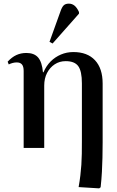

<svg xmlns="http://www.w3.org/2000/svg" viewBox="-20 -813 645 1055"><path d="M525 222 412 215Q418 181 421.5 151.5Q425 122 427 93Q429 64 429.5 32.5Q430 1 430 -38V-355Q430 -422 410 -449.5Q390 -477 341 -477Q307 -477 280.5 -459.5Q254 -442 238.5 -412Q223 -382 223 -343V0H110V-423Q110 -448 100.5 -459Q91 -470 72 -470Q51 -470 28 -459L22 -474Q45 -499 70 -510.5Q95 -522 125 -522Q168 -522 189.5 -497Q211 -472 216 -416H219Q234 -451 258.5 -475.5Q283 -500 315 -513.5Q347 -527 383 -527Q460 -527 502 -482Q544 -437 544 -354V-31Q544 14 543 53Q542 92 540 131Q538 170 533 216ZM269 -574 252 -583 311 -747Q320 -774 330 -783.5Q340 -793 358 -793Q376 -793 389.5 -782Q403 -771 414 -747V-738Z"/></svg>

Font: Literata 60pt Medium
Style: Regular
Weight: 500
Designer: Latin by Veronika Burian and Jose Scaglione. Greek by Irene Vlachou. Cyrillic by Vera Evstafieva.
Foundry: TypeTogether
Version: Version 3.103;gftools[0.9.29]